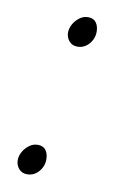

<svg xmlns="http://www.w3.org/2000/svg" viewBox="-62 -497 338 547"><g transform="rotate(10 106.5 -223.5)"><path d="M133 -371Q118 -371 109 -381.5Q100 -392 100 -406Q100 -419 107 -431Q114 -443 125 -451Q136 -459 149 -459Q165 -459 172.5 -448.5Q180 -438 180 -422Q180 -409 174 -397.5Q168 -386 157.5 -378.5Q147 -371 133 -371ZM55 12Q40 12 31 1.5Q22 -9 22 -23Q22 -36 29 -48Q36 -60 47 -68Q58 -76 71 -76Q87 -76 94.5 -65.5Q102 -55 102 -39Q102 -26 96 -14.5Q90 -3 79.5 4.5Q69 12 55 12Z"/></g></svg>

Font: Source Sans 3 Light
Style: Italic
Weight: 300
Italic angle: -11°
Designer: Paul D. Hunt
Foundry: Adobe
Version: Version 3.046;hotconv 1.0.118;makeotfexe 2.5.65603